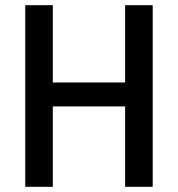

<svg xmlns="http://www.w3.org/2000/svg" viewBox="-20 -718 684 738"><path d="M461 -309H183V0H77V-698H183V-401H461V-698H567V0H461Z"/></svg>

Font: IBM Plex Sans Cond Medm
Style: Regular
Weight: 500
Width: 3
Designer: Mike Abbink, Paul van der Laan, Pieter van Rosmalen
Foundry: Bold Monday
Version: Version 1.3